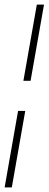

<svg xmlns="http://www.w3.org/2000/svg" viewBox="-61 -731 210 829"><path d="M-41 78 17 -252H48L-10 78ZM40 -382 98 -711H129L71 -382Z"/></svg>

Font: Anybody ExtraLight
Style: Italic
Weight: 200
Italic angle: -10°
Designer: Tyler Finck
Foundry: Etcetera Type Company
Version: Version 1.010; ttfautohint (v1.8.3) -l 8 -r 50 -G 200 -x 14 